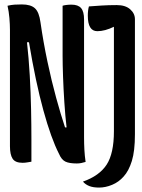

<svg xmlns="http://www.w3.org/2000/svg" viewBox="-20 -729 640 868"><path d="M122 2Q115 3 104 5Q93 7 82 7Q49 7 37 -11.5Q25 -30 25 -68V-594Q25 -618 22.5 -647.5Q20 -677 14 -703Q31 -707 45.5 -708Q60 -709 79 -709Q119 -709 138 -691.5Q157 -674 163 -628Q176 -538 194.5 -450.5Q213 -363 234 -286.5Q255 -210 274 -153H281Q275 -204 271 -265Q267 -326 265 -382.5Q263 -439 263 -477V-703Q268 -705 279.5 -706.5Q291 -708 303 -708Q333 -708 346.5 -692.5Q360 -677 360 -641V-108Q360 -80 361.5 -52Q363 -24 367 3Q357 6 347.5 8Q338 10 327 10Q293 10 275.5 1.5Q258 -7 247 -33Q211 -103 176 -230.5Q141 -358 111 -538H102Q110 -467 114.5 -388.5Q119 -310 120.5 -235.5Q122 -161 122 -100ZM355 92Q429 66 462 15.5Q495 -35 495 -136V-608Q454 -588 420 -588Q377 -588 377 -658Q377 -683 382 -700Q408 -702 439.5 -704Q471 -706 508 -706Q547 -706 568.5 -687Q590 -668 590 -642V-122Q590 -46 576 -1Q562 44 539 69Q517 94 487 106.5Q457 119 428 119Q401 119 383.5 112Q366 105 355 92Z"/></svg>

Font: Recursive Mn Csl St Med
Style: Regular
Weight: 500
Monospace: yes
Version: Version 1.079;hotconv 1.0.112;makeotfexe 2.5.65598; ttfautoh